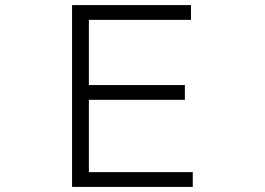

<svg xmlns="http://www.w3.org/2000/svg" viewBox="-20 -695 1040 754"><path d="M737 39H263V-675H730V-617H329V-361H706V-303H329V-19H737Z"/></svg>

Font: NanumGothicCoding
Style: Regular
Weight: 400
Monospace: yes
Designer: Kwon Bruce; Nicolas Noh; Sung-woo Choi; Go-un Cha; Soo-hyun Park;
Foundry: NHN Corporation
Version: Version 2.000;PS 1;hotconv 1.0.49;makeotf.lib2.0.14853